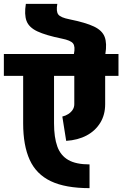

<svg xmlns="http://www.w3.org/2000/svg" viewBox="-45 -940 634 995"><path d="M419 35Q294 35 218.5 -1Q143 -37 109 -111.5Q75 -186 75 -301H235Q235 -228 252 -181Q269 -134 309 -111Q349 -88 419 -88ZM75 -301V-604H235V-301ZM340 -400V-605H500V-400ZM-25 -547V-660H569V-547ZM500 -400Q500 -345 474.5 -303.5Q449 -262 404 -238Q359 -214 298 -210L278 -336Q295 -340 309 -349Q323 -358 331.5 -371Q340 -384 340 -400ZM338 -660Q346 -699 333.5 -715Q321 -731 275 -740L315 -840Q399 -823 442 -802.5Q485 -782 497.5 -748.5Q510 -715 501 -660ZM275 -740Q192 -757 148.5 -777.5Q105 -798 92.5 -831.5Q80 -865 89 -920H252Q245 -881 257 -865Q269 -849 315 -840Z"/></svg>

Font: Akshar Light
Style: Bold
Weight: 700
Version: Version 1.100